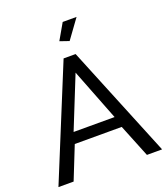

<svg xmlns="http://www.w3.org/2000/svg" viewBox="-162 -1030 1001 1144"><g transform="rotate(-20 338.5 -458.0)"><path d="M370.1 -794.9 312 -814.9 370.1 -916H458ZM300.8 -710H377L667 0H570.8L486.8 -208H189L106 0H9.8ZM466.8 -277.8 338.9 -606 207 -277.8Z"/></g></svg>

Font: Rawline Medium
Style: Regular
Weight: 500
Designer: Matt McInerney, Pablo Impallari, Rodrigo Fuenzalida
Foundry: Matt McInerney, Pablo Impallari, Rodrigo Fuenzalida
Version: Version 4.020;PS 004.020;hotconv 1.0.88;makeotf.lib2.5.64775